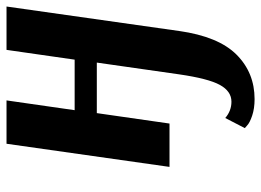

<svg xmlns="http://www.w3.org/2000/svg" viewBox="-126 -414 801 589"><g transform="rotate(-90 274.5 -119.5)"><path d="M265 261Q236 261 214 253.5Q192 246 184 238L176 231L207 171Q229 190 257 190Q289 190 308.5 154.5Q328 119 341 29L377 -223H222L190 0H57L128 -500H261L231 -291H386L416 -500H549L474 29Q457 150 401.5 205.5Q346 261 265 261Z"/></g></svg>

Font: Arsenal
Style: Bold Italic
Weight: 700
Italic angle: -9.10001°
Designer: Andrij Shevchenko
Foundry: Stairsfor
Version: Version 2.001;PS 002.001;hotconv 1.0.88;makeotf.lib2.5.64775